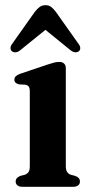

<svg xmlns="http://www.w3.org/2000/svg" viewBox="-20 -721 355 741"><path d="M234 -458V-80Q234 -65 238.8 -57.8Q243.5 -50.5 252 -47L270.5 -42Q279 -39 283.8 -33.8Q288.5 -28.5 288.5 -20.5Q288.5 -11 281.5 -5.5Q274.5 0 262 0H66.5Q54.5 0 47.5 -5.5Q40.5 -11 40.5 -20.5Q40.5 -28 45 -33.2Q49.5 -38.5 58 -42L77.5 -47Q86 -51 90.5 -57.8Q95 -64.5 95 -80V-368.5Q95 -381.5 91 -386.8Q87 -392 79 -394L52.5 -395.5Q44 -398 39.8 -402.2Q35.5 -406.5 35.5 -413.5Q35.5 -421.5 41 -426.8Q46.5 -432 58.5 -436.5L164 -472Q180.5 -477.5 190.2 -479.8Q200 -482 210 -482Q221 -482 227.5 -475.5Q234 -469 234 -458ZM182.2 -627.5H128.6L253.7 -526Q262.7 -519.5 271 -519.2Q279.4 -519 284.8 -523.5Q289.7 -528 289.7 -535.8Q289.7 -543.5 282.5 -552.5L196.1 -674.5Q186.2 -687.5 177.4 -694.2Q168.7 -701 155.6 -701Q142.6 -701 133.1 -694.2Q123.7 -687.5 113.8 -674.5L27.4 -552.5Q20.6 -543.5 20.6 -535.8Q20.6 -528 25.6 -523.5Q31 -519 39.5 -519.2Q48.1 -519.5 56.6 -526Z"/></svg>

Font: Fraunces SemiBold
Style: Regular
Weight: 600
Version: Version 1.000;[b76b70a41]